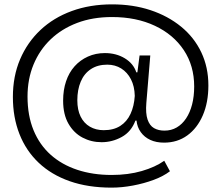

<svg xmlns="http://www.w3.org/2000/svg" viewBox="-20 -758 1009 879"><path d="M491 101Q383 101 299 71.5Q215 42 157 -13Q99 -68 69 -144.5Q39 -221 39 -314Q39 -409 72 -486.5Q105 -564 165 -620.5Q225 -677 308.5 -707.5Q392 -738 493 -738Q589 -738 669 -711.5Q749 -685 809 -636Q869 -587 901.5 -518.5Q934 -450 934 -367Q934 -289 908.5 -230Q883 -171 837.5 -138Q792 -105 731 -105Q695 -105 668 -117.5Q641 -130 624.5 -153Q608 -176 605 -206H600Q581 -155 537.5 -131Q494 -107 445 -107Q398 -107 358 -128Q318 -149 293.5 -191.5Q269 -234 269 -297Q269 -346 282.5 -386Q296 -426 321.5 -454.5Q347 -483 382.5 -499Q418 -515 460 -515Q512 -515 551.5 -491Q591 -467 604 -427H609L619 -504H668L650 -287Q646 -239 655.5 -211Q665 -183 685 -171.5Q705 -160 733 -160Q764 -160 789 -174.5Q814 -189 832 -216Q850 -243 859.5 -280Q869 -317 869 -362Q869 -457 821.5 -528.5Q774 -600 689 -640Q604 -680 493 -680Q404 -680 333 -653Q262 -626 211.5 -577.5Q161 -529 133.5 -462.5Q106 -396 106 -316Q106 -229 133.5 -162Q161 -95 212 -49.5Q263 -4 334 19.5Q405 43 491 43Q567 43 629 25Q691 7 732 -22L758 26Q728 49 683.5 65.5Q639 82 588.5 91.5Q538 101 491 101ZM455 -162Q500 -162 530.5 -181.5Q561 -201 577.5 -236.5Q594 -272 597 -319Q596 -363 579.5 -395Q563 -427 535 -444.5Q507 -462 471 -462Q427 -462 396 -441.5Q365 -421 349.5 -384Q334 -347 334 -299Q334 -255 349 -224.5Q364 -194 391.5 -178Q419 -162 455 -162Z"/></svg>

Font: Mona Sans Expanded
Style: Regular
Weight: 400
Width: 7
Designer: Deni Anggara
Foundry: GitHub
Version: Version 2.000